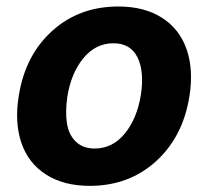

<svg xmlns="http://www.w3.org/2000/svg" viewBox="-20 -573 654 603"><path d="M262.1 10.7Q180 10.7 124.5 -24.9Q68.9 -60.4 47.1 -124.6Q25.2 -188.9 39.1 -273.1Q59.3 -399.5 144 -476Q228.7 -552.6 351.6 -552.6Q433.6 -552.6 489 -517Q544.4 -481.5 566.4 -417.3Q588.4 -353 574.6 -268.5Q554 -142.4 469.3 -65.9Q384.6 10.7 262.1 10.7ZM277.3 -106.5Q333.1 -106.5 371.4 -152.9Q409.8 -199.2 422.2 -273.8Q433.9 -347.3 412.1 -392.2Q390.3 -437.1 336.3 -437.1Q280.5 -437.1 242 -390.4Q203.5 -343.8 191.4 -269.2Q184.7 -221.6 190.3 -185.4Q196 -149.1 218.6 -127.8Q241.1 -106.5 277.3 -106.5Z"/></svg>

Font: Karasuma Gothic
Style: Bold Italic
Weight: 700
Italic angle: 9.39998°
Designer: Rasmus Andersson / Ryoko Nishizuka
Foundry: Genbu
Version: Version 1.00